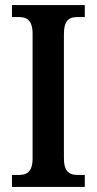

<svg xmlns="http://www.w3.org/2000/svg" viewBox="-20 -734 379 754"><path d="M27 0H313V-47H284C254 -47 231 -59 231 -112V-600C231 -656 253 -667 284 -667H313V-714H27V-667H55C84 -667 108 -656 108 -601V-112C108 -58 84 -47 55 -47H27Z"/></svg>

Font: Noto Serif Tamil Condensed SemiBold
Style: Regular
Weight: 600
Width: 3
Designer: Indian Type Foundry, Tom Grace, and the Monotype Design Team
Foundry: Monotype Imaging Inc.
Version: Version 2.004